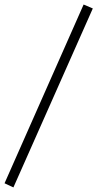

<svg xmlns="http://www.w3.org/2000/svg" viewBox="-54 -693 424 836"><path d="M310.1 -673.3 350.1 -656.2 4.4 123 -34.2 105Z"/></svg>

Font: PT Astra Serif
Style: Italic
Weight: 400
Italic angle: -16°
Designer: A.Korolkova, I. Chaeva
Foundry: ParaType Ltd
Version: Version 1.001